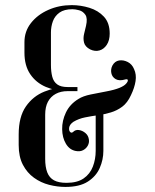

<svg xmlns="http://www.w3.org/2000/svg" viewBox="-20 -725 604 750"><path d="M244.8 -369H282.5V-385H244Q217.5 -385 203.4 -395.4Q189.2 -405.8 184.1 -425.4Q179 -445 179 -472V-598.5Q179 -621 186.5 -641.8Q194 -662.5 212.4 -675.8Q230.8 -689 262.8 -689Q274.2 -689 289.2 -684.9Q304.2 -680.8 313.5 -667.2Q322.8 -653.8 316 -624Q313 -610.8 308.6 -593.1Q304.2 -575.5 308.2 -559Q312.2 -542.5 332.2 -532Q351 -523 368.4 -527.9Q385.8 -532.8 397.1 -550Q408.5 -567.2 408.5 -593.8Q408.5 -635.5 386 -659.8Q363.5 -684 329.4 -694.5Q295.2 -705 260.2 -705Q211 -705 168.9 -686.4Q126.8 -667.8 101.1 -635.2Q75.5 -602.8 75.5 -560.2V-519.2Q75.5 -468.8 98 -435.4Q120.5 -402 159.1 -385.5Q197.8 -369 244.8 -369ZM282.5 -385H244.8Q197.8 -385 153.5 -367.2Q109.2 -349.5 81.1 -309.1Q53 -268.8 53 -199.8V-158.5Q53 -112.8 69.4 -81.4Q85.8 -50 112.8 -30.6Q139.8 -11.2 171.9 -3Q204 5.2 235.5 5.2Q290.8 5.2 323.1 -15.6Q355.5 -36.5 369.6 -68.9Q383.8 -101.2 383.8 -135.8V-304H353.8Q353.8 -301.8 353.8 -284.8Q353.8 -267.8 353.8 -243.9Q353.8 -220 353.8 -196Q353.8 -172 353.8 -155Q353.8 -138 353.8 -135.8Q353.8 -103.2 342.8 -74.4Q331.8 -45.5 306.8 -28.1Q281.8 -10.8 239.8 -10.8Q209.2 -10.8 191 -20.6Q172.8 -30.5 164.6 -51.6Q156.5 -72.8 156.5 -104.5V-277Q156.5 -307.2 167.2 -327.5Q178 -347.8 197.8 -358.4Q217.5 -369 244 -369H282.5ZM469.8 -414.8Q479 -417 479.4 -411.5Q479.8 -406 472.1 -397.6Q464.5 -389.2 447.2 -382Q427.2 -373.8 395.9 -368Q364.5 -362.2 334.4 -356Q304.2 -349.8 286.5 -338.5Q252.8 -318 237.5 -285.6Q222.2 -253.2 222.8 -220.4Q223.2 -187.5 237.4 -163.6Q251.5 -139.8 276 -135.2Q292.8 -132 304.8 -138.4Q316.8 -144.8 323 -156.2Q329.2 -167.8 327.2 -180Q325.2 -195.5 313.9 -205.1Q302.5 -214.8 288.9 -217Q275.2 -219.2 265.8 -209.8Q259.5 -204 254 -209.5Q248.5 -215 250.2 -226.9Q252 -238.8 266.8 -249.2Q287.5 -261.5 312.4 -266.5Q337.2 -271.5 363 -275Q388.8 -278.5 412.9 -285.8Q437 -293 457.5 -308.2Q478 -323.5 491.5 -353.2Q505.5 -382.2 509.5 -408Q513.5 -433.8 503.8 -454.8Q496 -474.2 478.9 -482.9Q461.8 -491.5 445.1 -488.8Q428.5 -486 419.2 -469.2Q411.8 -455 414.9 -439.4Q418 -423.8 432.1 -415.8Q446.2 -407.8 469.8 -414.8Z"/></svg>

Font: Emberly Black
Style: Regular
Weight: 900
Designer: Rajesh Rajput
Foundry: Rajesh Rajput
Version: Version 1.000